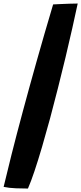

<svg xmlns="http://www.w3.org/2000/svg" viewBox="-112 -789 459 1086"><path d="M46 277.5Q16 277.5 -22.5 276Q-61 274.5 -91.5 268Q-74 194 -46.8 85.5Q-19.5 -23 17.5 -160.5Q52 -289 94.8 -441Q137.5 -593 188.5 -764Q200 -764.5 225.5 -765.8Q251 -767 279.2 -768Q307.5 -769 327.5 -769Q314.5 -707.5 297 -629.8Q279.5 -552 258.8 -465.2Q238 -378.5 215.5 -289.8Q193 -201 171 -118.5Q148 -34 125.8 42Q103.5 118 83.2 178.5Q63 239 46 277.5Z"/></svg>

Font: Grandstander
Style: Bold Italic
Weight: 700
Italic angle: -15°
Designer: Tyler Finck
Foundry: Etcetera Type Co
Version: Version 1.200; ttfautohint (v1.8.3)